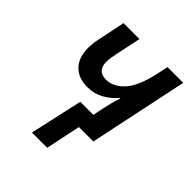

<svg xmlns="http://www.w3.org/2000/svg" viewBox="-201 -670 989 989"><g transform="rotate(45 293.5 -175.0)"><path d="M193 191H304L344 0H449L563 -541H448L436 -483Q411 -367 366.5 -319Q322 -271 270 -271Q206 -271 206 -338Q206 -359 214 -399L244 -541H128L102 -415Q89 -360 89 -323Q89 -253 126 -214.5Q163 -176 228 -176Q278 -176 317.5 -198Q357 -220 387 -255H391Q382 -230 375.5 -204Q369 -178 363 -150L352 -97H257Z"/></g></svg>

Font: Noto Sans UI Medium
Style: Italic
Weight: 500
Italic angle: -12°
Designer: Monotype Design Team
Foundry: Monotype Imaging Inc.
Version: Version 1.901